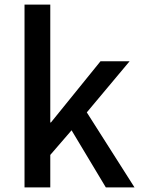

<svg xmlns="http://www.w3.org/2000/svg" viewBox="-20 -817 614 837"><path d="M86.9 0V-796.9H199.2V-283.2H202.1L418 -549.8H544.9L358.4 -327.1L566.4 0H441.4L292 -249L199.2 -141.6V0Z"/></svg>

Font: Gen Shin Gothic Medium
Style: Regular
Weight: 500
Designer: [Source Han Sans]
Ryoko NISHIZUKA  (kana & ideographs); Paul D. Hunt (Latin, Greek & Cyrillic); Wenlong ZHANG  (bopomofo
Version: Version 1.002.20150607